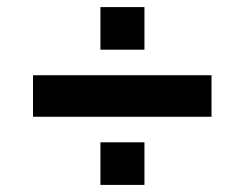

<svg xmlns="http://www.w3.org/2000/svg" viewBox="-20 -530 689 541"><path d="M263 -390H387V-510H263ZM73 -201H576V-318H73ZM263 -9H387V-129H263Z"/></svg>

Font: Archivo ExtraBold
Style: Regular
Weight: 800
Designer: Hector Gatti
Foundry: Omnibus-Type
Version: Version 2.001